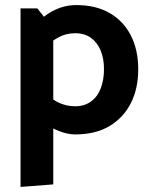

<svg xmlns="http://www.w3.org/2000/svg" viewBox="-20 -518 590 757"><path d="M190 209V-406L127 -485H61V219ZM146 -323Q181 -355 211 -371Q241 -387 276 -387Q314 -387 339 -368.5Q364 -350 377 -318.5Q390 -287 390 -245Q390 -204 377.5 -170.5Q365 -137 339 -118Q313 -99 276 -99Q242 -99 211 -113.5Q180 -128 146 -167L109 -79Q124 -56 152 -35Q180 -14 213.5 -1Q247 12 276 12Q356 12 411 -20.5Q466 -53 495.5 -110.5Q525 -168 525 -245Q525 -322 495.5 -379Q466 -436 411.5 -467Q357 -498 281 -498Q247 -498 216 -487Q185 -476 158.5 -456Q132 -436 109 -408Z"/></svg>

Font: Catamaran
Style: Bold
Weight: 700
Designer: Pria Ravichandran
Version: Version 2.000